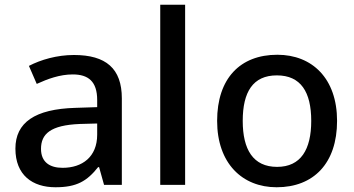

<svg xmlns="http://www.w3.org/2000/svg" viewBox="-20 -780 1493 810"><path d="M292 -548C220 -548 152 -528 102 -502L135 -426C181 -447 232 -466 287 -466C352 -466 390 -437 390 -358V-328L298 -325C127 -320 45 -263 45 -153C45 -41 117 10 214 10C304 10 347 -16 394 -75H398L419 0H494V-365C494 -491 427 -548 292 -548ZM317 -257 390 -259V-212C390 -118 327 -72 244 -72C190 -72 153 -96 153 -152C153 -215 193 -252 317 -257Z M761 0V-760H656V0Z M1402 -270C1402 -449 1297 -549 1150 -549C993 -549 896 -449 896 -270C896 -91 1002 10 1147 10C1303 10 1402 -91 1402 -270ZM1004 -270C1004 -392 1047 -462 1148 -462C1249 -462 1293 -392 1293 -270C1293 -149 1249 -76 1149 -76C1048 -76 1004 -149 1004 -270Z"/></svg>

Font: Noto Sans Medefaidrin Medium
Style: Regular
Weight: 500
Designer: Dalton Maag Ltd
Foundry: Dalton Maag Ltd
Version: Version 1.002